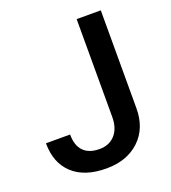

<svg xmlns="http://www.w3.org/2000/svg" viewBox="-132 -810 819 919"><g transform="rotate(-20 277.5 -350.5)"><path d="M363.3 -710.9H486.3V-212.4Q486.3 -110.4 422.6 -50.3Q358.9 9.8 254.4 9.8Q143.1 9.8 82.5 -46.4Q22 -102.5 22 -202.6H145Q145 -146 173.1 -117.4Q201.2 -88.9 254.4 -88.9Q304.2 -88.9 333.7 -121.8Q363.3 -154.8 363.3 -212.9Z"/></g></svg>

Font: Roboto-o Medium
Style: Regular
Weight: 500
Designer: Google
Version: Version 2.134; 2016; ttfautohint (v1.6)